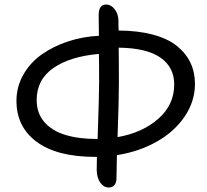

<svg xmlns="http://www.w3.org/2000/svg" viewBox="-20 -752 921 854"><path d="M404.8 -54.2Q233.9 -54.2 143.6 -120.8Q53.2 -187.5 53.2 -303.2Q53.2 -366.2 84 -420.2Q114.7 -474.1 166.3 -510.3Q217.8 -546.4 283.2 -567.9Q348.6 -589.4 419.9 -592.8Q418.9 -623.5 418.9 -684.1Q418.9 -731.9 452.1 -731.9Q473.6 -731.9 490 -711.2Q506.3 -690.4 506.8 -660.2Q506.8 -631.3 507.8 -616.2Q594.2 -615.7 660.4 -597.9Q726.6 -580.1 766.8 -547.6Q807.1 -515.1 827.1 -472.9Q847.2 -430.7 847.2 -378.9Q847.2 -301.3 801.3 -233.6Q755.4 -166 676.5 -121.6Q597.7 -77.1 500 -62Q498 16.1 498 43.9Q497.1 62 488.3 72Q479.5 82 463.9 82Q440.9 82 425.5 59.6Q410.2 37.1 410.2 2Q410.2 -32.2 411.1 -54.2ZM508.8 -383.8Q508.8 -308.1 502.9 -142.1Q613.8 -161.6 684.3 -223.9Q754.9 -286.1 754.9 -376Q754.9 -453.6 693.1 -496.1Q631.3 -538.6 507.8 -540Q508.8 -489.3 508.8 -383.8ZM143.1 -307.1Q143.1 -248.5 177.2 -209.2Q211.4 -169.9 270.8 -151.9Q330.1 -133.8 413.1 -133.8H414.1Q420.9 -327.6 420.9 -388.2Q420.9 -470.2 419.9 -512.2Q292 -501 217.5 -449.5Q143.1 -397.9 143.1 -307.1Z"/></svg>

Font: Shantell Sans Irregular Bouncy
Style: Regular
Weight: 400
Designer: Stephen Nixon, Anya Danilova, Shantell Martin
Foundry: Arrow Type
Version: Version 1.006;[9816181b4]